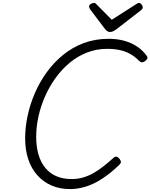

<svg xmlns="http://www.w3.org/2000/svg" viewBox="-20 -1282 1034 1321"><path d="M463 19Q392 19 335 -5.5Q278 -30 237 -76Q196 -122 174.5 -186Q153 -250 153 -331Q153 -406 170 -485.5Q187 -565 220 -641.5Q253 -718 302 -785.5Q351 -853 415 -905Q479 -957 557 -986Q635 -1015 728 -1015Q787 -1015 836.5 -1001Q886 -987 925 -960.5Q964 -934 990 -897Q997 -886 993 -878Q989 -870 977 -861Q965 -853 956.5 -853Q948 -853 935 -865Q910 -891 878 -909.5Q846 -928 806.5 -937Q767 -946 717 -946Q645 -946 580 -921Q515 -896 460.5 -851Q406 -806 363 -746.5Q320 -687 290 -619Q260 -551 244.5 -480Q229 -409 229 -340Q229 -272 245 -218Q261 -164 292 -126.5Q323 -89 368.5 -69.5Q414 -50 474 -50Q514 -50 550.5 -60.5Q587 -71 621 -90Q655 -109 689.5 -136Q724 -163 761 -196Q772 -206 781.5 -204Q791 -202 801 -191Q811 -178 812 -169.5Q813 -161 803 -150Q741 -90 683 -52.5Q625 -15 570 2Q515 19 463 19ZM935 -1262Q945 -1262 953.5 -1252Q962 -1242 962 -1233Q962 -1225 959.5 -1221Q957 -1217 952 -1213L780 -1080Q767 -1071 757.5 -1066.5Q748 -1062 736 -1062Q726 -1062 718 -1067.5Q710 -1073 702 -1083L600 -1218Q596 -1224 594.5 -1228.5Q593 -1233 593 -1237Q593 -1248 605 -1255Q617 -1262 626 -1262Q634 -1262 638 -1258.5Q642 -1255 648 -1248L749 -1146L910 -1249Q918 -1253 923.5 -1257.5Q929 -1262 935 -1262Z"/></svg>

Font: Playwrite RO Light
Style: Regular
Weight: 300
Version: Version 1.002